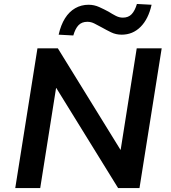

<svg xmlns="http://www.w3.org/2000/svg" viewBox="-20 -949 861 969"><path d="M57 0 169 -705H272L588 -193H589L670 -705H796L684 0H576L264 -505H263L183 0ZM350 -770 276 -774Q287 -823 308 -856.5Q329 -890 359.5 -907.5Q390 -925 427 -925Q455 -925 480.5 -913.5Q506 -902 528 -890Q547 -878 564.5 -869Q582 -860 600 -860Q628 -860 644.5 -877.5Q661 -895 671 -929L745 -925Q729 -853 689.5 -813.5Q650 -774 594 -774Q565 -774 540.5 -786Q516 -798 493 -811Q474 -821 457 -830Q440 -839 421 -839Q393 -839 376.5 -822Q360 -805 350 -770Z"/></svg>

Font: Nunito Sans 7pt
Style: Bold Italic
Weight: 700
Italic angle: -9°
Version: Version 3.101;gftools[0.9.27]